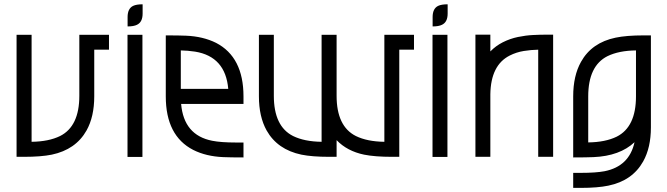

<svg xmlns="http://www.w3.org/2000/svg" viewBox="-20 -747 3167 911"><path d="M94.2 -2.9H58.6V-582H129.9V-74.2Q211.4 -75.2 265.1 -101.6Q356.4 -147.5 356.4 -292.5V-582H497.1V-511.2H427.2V-290Q427.2 -193.4 390.6 -127.9Q339.4 -37.1 225.6 -13.2Q174.8 -2.9 94.2 -2.9Z M585.4 -621.6V-666Q585.4 -706.5 611.8 -719.2Q627.4 -726.6 656.7 -726.6V-682.6Q656.7 -642.1 629.9 -629.4Q614.3 -621.6 585.4 -621.6ZM655.8 -2.4H585V-582H655.8Z M1135.3 0Q1073.2 0 1039.1 -1.5Q958 -4.9 897 -35.6Q766.6 -102.5 766.6 -289.6V-579.1Q828.6 -579.1 862.8 -577.6Q943.8 -574.2 1005.4 -543.5Q1135.3 -476.1 1135.3 -289.6V-253.9H839.4Q852.1 -105.5 986.8 -79.1Q1028.3 -70.8 1100.1 -70.8H1135.3ZM1063 -325.2Q1049.8 -478.5 905.8 -502Q870.6 -507.3 837.9 -507.8V-325.2Z M1874.5 -2.9H1839.4Q1758.8 -2.9 1707.5 -13.2Q1627.4 -29.8 1577.1 -82V-2.9H1541.5Q1460.9 -2.9 1410.2 -13.2Q1296.4 -37.1 1245.1 -127.9Q1208.5 -193.4 1208.5 -290V-582H1279.3V-292.5Q1279.3 -147.5 1370.6 -101.6Q1424.3 -75.2 1505.9 -74.2V-582H1577.1V-292.5Q1577.1 -147.5 1668.5 -101.6Q1722.2 -75.2 1803.7 -74.2V-582H1944.3V-511.2H1874.5Z M2032.7 -621.6V-666Q2032.7 -706.5 2059.1 -719.2Q2074.7 -726.6 2104 -726.6V-682.6Q2104 -642.1 2077.1 -629.4Q2061.5 -621.6 2032.7 -621.6ZM2103 -2.4H2032.2V-582H2103Z M2568.8 -582.5H2604.5V-2.9H2533.7V-511.2Q2500.5 -510.7 2465.3 -505.1Q2430.2 -499.5 2398.4 -483.4Q2308.6 -438 2306.6 -299.8V-2.9H2235.8V-582.5H2306.6V-502.9Q2332 -529.3 2365.7 -546.4Q2400.9 -564 2437.5 -571.5Q2474.1 -579.1 2508.3 -580.8Q2542.5 -582.5 2568.8 -582.5Z M2735.4 144.5H2699.7V73.2H2735.4Q2807.1 73.2 2848.6 65.4Q2965.8 42 2990.7 -72.3Q2920.9 -6.8 2795.9 -1.5Q2762.2 0 2699.7 0V-289.6Q2699.7 -387.7 2736.8 -453.6Q2787.6 -544.9 2901.4 -568.4Q2952.6 -579.1 3033.2 -579.1H3068.4V-142.6Q3068.4 -46.4 3031.7 19Q2980.5 110.4 2866.7 133.8Q2815.9 144.5 2735.4 144.5ZM2771 -71.3Q2852.5 -72.3 2906.2 -98.6Q2997.6 -144.5 2997.6 -289.6V-507.8Q2916 -506.8 2862.3 -480.5Q2771 -434.6 2771 -289.6Z"/></svg>

Font: Greenwashing Machine
Style: Regular
Weight: 400
Designer: Tup Wanders
Foundry: Free font, DO NOT SELL
Version: Version 1.00;August 10, 2023;FontCreator 11.5.0.2430 64-bit